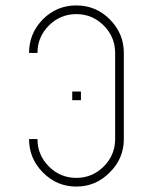

<svg xmlns="http://www.w3.org/2000/svg" viewBox="-20 -687 562 707"><path d="M261 0Q189 0 138 -52Q87 -103 87 -175H118Q118 -116 160 -74Q202 -32 261 -32Q320 -32 362 -74Q404 -116 404 -175V-492Q404 -551 362 -593Q320 -635 261 -635Q202 -635 160 -593Q118 -551 118 -492H87Q87 -564 138 -616Q189 -667 261 -667Q333 -667 384 -616Q436 -564 436 -492V-175Q436 -103 384 -52Q333 0 261 0ZM246 -350H278V-318H246Z"/></svg>

Font: Zector
Style: Regular
Weight: 400
Designer: GGBot
Version: 0.72